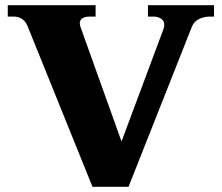

<svg xmlns="http://www.w3.org/2000/svg" viewBox="-20 -720 856 741"><path d="M86 -620Q78 -639 64 -647.5Q50 -656 33 -656H10V-700H349V-656H326Q308 -656 298 -649.5Q288 -643 288 -630Q288 -623 291 -615L449 -174L611 -608Q614 -617 614 -624Q614 -640 601.5 -648Q589 -656 573 -656H551V-700H806V-656H789Q767 -656 748 -646.5Q729 -637 721 -618L476 1H337Z"/></svg>

Font: Taviraj
Style: Bold
Weight: 700
Designer: Katatrad Team
Foundry: CadsonDemak
Version: Version 1.001